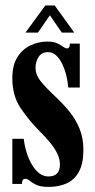

<svg xmlns="http://www.w3.org/2000/svg" viewBox="-20 -686 356 716"><path d="M161.5 11Q131.5 11 115.8 3.5Q100 -4 91.5 -11.5Q83 -19 75 -19Q67 -19 64.5 -14.2Q62 -9.5 62 0H26V-168.5H68.5Q71.5 -143 79.2 -117.8Q87 -92.5 98.8 -72.5Q110.5 -52.5 126 -40.2Q141.5 -28 160 -28Q175 -28 184.8 -33.2Q194.5 -38.5 199 -48.8Q203.5 -59 203.5 -73Q203.5 -92.5 194 -112.5Q184.5 -132.5 167 -154Q149.5 -175.5 125.5 -199Q84.5 -241 55.2 -285.5Q26 -330 26 -394.5Q26 -443 45 -473Q64 -503 94 -517Q124 -531 156.5 -531Q179.5 -531 193.2 -524.5Q207 -518 215.2 -511.8Q223.5 -505.5 230 -505.5Q234.5 -505.5 237.5 -509.2Q240.5 -513 240.5 -523.5H277.5V-359.5H234.5Q233 -380.5 227.5 -403.5Q222 -426.5 212.5 -446.5Q203 -466.5 189.8 -479Q176.5 -491.5 159 -491.5Q135 -491.5 123.8 -473.5Q112.5 -455.5 112.5 -433.5Q112.5 -406.5 133.2 -381.2Q154 -356 190 -322.5Q215.5 -298.5 238.5 -270.5Q261.5 -242.5 276.2 -207.2Q291 -172 291 -127Q291 -76.5 274.5 -46Q258 -15.5 228.5 -2.2Q199 11 161.5 11ZM75 -564.5 149 -665.5H184L257 -564.5H210.5L166 -629L121.5 -564.5Z"/></svg>

Font: Imbue Thin 10pt ExtraBold
Style: Regular
Weight: 800
Version: Version 1.102